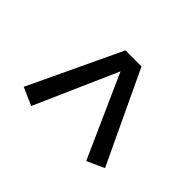

<svg xmlns="http://www.w3.org/2000/svg" viewBox="-106 -688 711 711"><g transform="rotate(-45 249.5 -333.0)"><path d="M84 -545.9 445.8 -375V-291L84 -120.1L53.2 -188L377.9 -333L53.2 -476.1Z"/></g></svg>

Font: Fira Sans Book
Style: Regular
Weight: 350
Designer: Carrois Corporate & Edenspiekermann AG
Foundry: Carrois Corporate GbR & Edenspiekermann AG
Version: Version 4.203;PS 004.203;hotconv 1.0.88;makeotf.lib2.5.64775